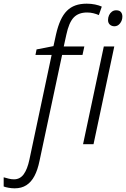

<svg xmlns="http://www.w3.org/2000/svg" viewBox="-137 -785 686 1045"><path d="M-57 240Q-73 240 -90 237Q-107 234 -117 230V180Q-103 184 -89 187.5Q-75 191 -61 191Q-28 191 -8 163.5Q12 136 23 84L144 -486H56L62 -516L154 -534L168 -598Q178 -642 192.5 -674Q207 -706 227 -726Q247 -746 273.5 -755.5Q300 -765 335 -765Q359 -765 380.5 -760.5Q402 -756 417 -749L401 -703Q387 -709 371 -713Q355 -717 337 -717Q290 -717 264 -689.5Q238 -662 224 -596L210 -532H322L312 -486H201L78 91Q68 140 50.5 173Q33 206 6.5 223Q-20 240 -57 240ZM315 0 428 -532H485L372 0ZM486 -642Q471 -642 461 -651Q451 -660 451 -676Q451 -690 456.5 -702Q462 -714 472 -721.5Q482 -729 495 -729Q513 -729 521 -719.5Q529 -710 529 -695Q529 -674 516.5 -658Q504 -642 486 -642Z"/></svg>

Font: Noto Sans Display Light
Style: Italic
Weight: 300
Italic angle: -12°
Designer: Monotype Design Team
Foundry: Monotype Imaging Inc.
Version: Version 2.003